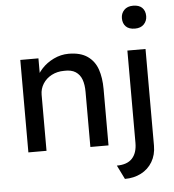

<svg xmlns="http://www.w3.org/2000/svg" viewBox="-62 -832 983 1086"><g transform="rotate(-5 429.0 -289.0)"><path d="M527 -320V0H424V-313Q424 -354 413.5 -383Q403 -412 378.5 -428Q354 -444 313 -442Q274 -442 242.5 -425.5Q211 -409 193 -380.5Q175 -352 175 -318V0H72V-525H175V-417L157 -405Q166 -436 194 -466.5Q222 -497 262.5 -516.5Q303 -536 347 -536Q414 -536 454 -508Q494 -480 510.5 -432Q527 -384 527 -320ZM603 197 564 118Q623 118 651.5 87Q680 56 680 -1V-525H783V24Q783 76 759.5 115.5Q736 155 695 176Q654 197 603 197ZM665 -710Q665 -737 683 -756Q701 -775 734 -775Q768 -775 785.5 -757.5Q803 -740 803 -710Q803 -683 785 -664Q767 -645 734 -645Q700 -645 682.5 -662.5Q665 -680 665 -710Z"/></g></svg>

Font: Lexend
Style: Regular
Weight: 400
Designer: Thomas Jockin
Foundry: Lexend
Version: Version 1.000